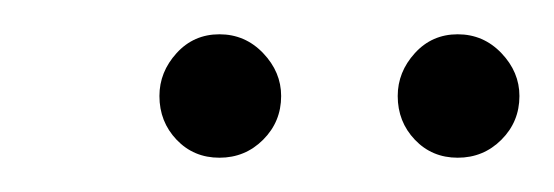

<svg xmlns="http://www.w3.org/2000/svg" viewBox="-20 -722 323 112"><path d="M247 -630Q232 -630 222 -640.5Q212 -651 212 -666Q212 -680 222 -691Q232 -702 247 -702Q262 -702 272.5 -691Q283 -680 283 -666Q283 -651 272.5 -640.5Q262 -630 247 -630ZM108 -630Q93 -630 83 -640.5Q73 -651 73 -666Q73 -680 83 -691Q93 -702 108 -702Q123 -702 133.5 -691Q144 -680 144 -666Q144 -651 133.5 -640.5Q123 -630 108 -630Z"/></svg>

Font: Be Vietnam Pro Thin
Style: Italic
Weight: 100
Italic angle: -12°
Designer: Lam Bao, Tony Le, Vietanh Nguyen
Foundry: Yellow Type Foundry
Version: Version 1.002; ttfautohint (v1.8.3)